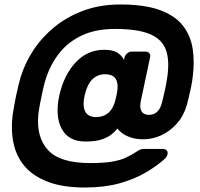

<svg xmlns="http://www.w3.org/2000/svg" viewBox="-20 -700 890 856"><path d="M358 136Q262 136 196 111.5Q130 87 92 43.5Q54 0 41 -58.5Q28 -117 36 -185Q38 -199 42 -222.5Q46 -246 51.5 -272Q57 -298 62.5 -320.5Q68 -343 72 -356Q91 -418 128.5 -475.5Q166 -533 222 -579Q278 -625 352 -652.5Q426 -680 516 -680Q625 -680 693 -655Q761 -630 795.5 -585.5Q830 -541 839 -482.5Q848 -424 839 -356Q837 -338 832.5 -315Q828 -292 822.5 -270Q817 -248 813 -232Q799 -183 768 -148.5Q737 -114 698 -96.5Q659 -79 620 -79Q587 -79 563.5 -87Q540 -95 525 -106Q510 -117 504 -127Q494 -115 478 -101.5Q462 -88 434 -78.5Q406 -69 361 -69Q286 -69 255.5 -125Q225 -181 244 -273Q265 -366 317.5 -422Q370 -478 444 -478Q482 -478 502 -466Q522 -454 533 -433L535 -444Q538 -455 547.5 -462.5Q557 -470 567 -470H629Q640 -470 646 -462.5Q652 -455 649 -444L607 -246Q602 -218 611.5 -203Q621 -188 644 -188Q662 -188 674 -196.5Q686 -205 693 -218Q700 -231 703 -246Q709 -270 715 -297Q721 -324 725 -351Q737 -427 720.5 -475.5Q704 -524 649.5 -547.5Q595 -571 493 -571Q407 -571 346 -542.5Q285 -514 245.5 -464.5Q206 -415 185 -351Q179 -334 172 -303Q165 -272 159 -240.5Q153 -209 151 -190Q141 -89 194 -31Q247 27 382 27Q441 27 477.5 21Q514 15 538.5 4Q563 -7 586 -22Q596 -29 604 -32.5Q612 -36 621 -36H706Q717 -36 723.5 -29Q730 -22 726 -9Q725 -5 722.5 -1.5Q720 2 717 6Q681 39 630 69Q579 99 512 117.5Q445 136 358 136ZM408 -178Q443 -178 466 -199.5Q489 -221 499 -273Q507 -308 503 -329Q499 -350 485.5 -359.5Q472 -369 448 -369Q416 -369 392.5 -347Q369 -325 357 -273Q350 -240 354.5 -218.5Q359 -197 373 -187.5Q387 -178 408 -178Z"/></svg>

Font: Rubik ExtraBold
Style: Italic
Weight: 800
Italic angle: -12°
Designer: Hubert and Fischer
Foundry: Hubert and Fischer
Version: Version 2.300;gftools[0.9.30]